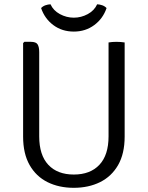

<svg xmlns="http://www.w3.org/2000/svg" viewBox="-20 -886 706 918"><path d="M576 -233Q576 -151.5 544.8 -97Q513.5 -42.5 458.5 -15.2Q403.5 12 332.5 12Q262 12 207.2 -15.2Q152.5 -42.5 121.5 -97Q90.5 -151.5 90.5 -233V-680L96.5 -686H127.5Q152.5 -686 160 -673.5Q167.5 -661 167.5 -636.5V-234Q167.5 -144.5 211 -98Q254.5 -51.5 333 -51.5Q411.5 -51.5 455.2 -98Q499 -144.5 499 -234V-683Q506.5 -684.5 516.5 -685.2Q526.5 -686 536.5 -686Q547 -686 557.2 -685.2Q567.5 -684.5 576 -683ZM489.5 -847.5Q472.5 -797 430.5 -766Q388.5 -735 333 -735Q276.5 -735 235 -766Q193.5 -797 176.5 -847.5Q185 -856.5 197.2 -860.8Q209.5 -865 221.5 -865.5Q235 -835.5 266.5 -818.5Q298 -801.5 333 -801.5Q368 -801.5 399.5 -818.5Q431 -835.5 444.5 -865.5Q456.5 -865 468.8 -860.8Q481 -856.5 489.5 -847.5Z"/></svg>

Font: Signika SC
Style: Regular
Weight: 300
Designer: Anna Giedryś
Foundry: Anna Giedryś
Version: Version 2.000